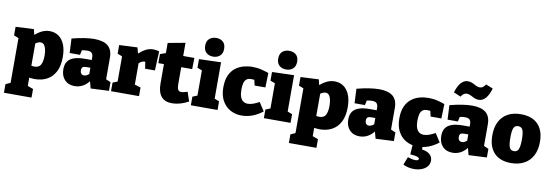

<svg xmlns="http://www.w3.org/2000/svg" viewBox="-72 -1371 6306 2196"><g transform="rotate(10 3081.5 -273.0)"><path d="M14 230V130L93 95L69 126V-430L90 -406L14 -436V-536L225 -546L246 -458L225 -470Q272 -511 315.5 -533Q359 -555 409 -555Q468 -555 512 -524.5Q556 -494 581 -434.5Q606 -375 606 -288Q606 -186 571.5 -119Q537 -52 475.5 -18.5Q414 15 333 15Q312 15 290.5 12.5Q269 10 246 6L269 -15V126L251 99L334 130V230ZM305 -125Q359 -125 378.5 -164Q398 -203 398 -267Q398 -310 390.5 -342Q383 -374 368 -392Q353 -410 328 -410Q310 -410 290 -400Q270 -390 246 -370L269 -419V-97L246 -133Q280 -125 305 -125Z M1138 -97 1112 -136 1193 -100V0L982 10L957 -84L969 -81Q935 -34 891.5 -9.5Q848 15 795 15Q722 15 679 -31Q636 -77 636 -154Q636 -209 660 -244Q684 -279 733.5 -296Q783 -313 860 -313H948L938 -303V-339Q938 -377 922 -393.5Q906 -410 870 -410Q855 -410 836 -408Q817 -406 796 -401L811 -419L795 -348H675L667 -515Q745 -535 809.5 -545Q874 -555 926 -555Q1033 -555 1085.5 -511Q1138 -467 1138 -376ZM836 -178Q836 -150 848.5 -137Q861 -124 880 -124Q896 -124 913 -132.5Q930 -141 944 -157L938 -135V-234L949 -223H893Q862 -223 849 -213Q836 -203 836 -178Z M1217 0V-100L1289 -128L1272 -100V-437L1292 -406L1217 -436V-536L1428 -546L1452 -454L1427 -459Q1474 -506 1518 -530.5Q1562 -555 1611 -555Q1643 -555 1680 -545L1670 -321H1556L1539 -433L1556 -396Q1552 -398 1547 -399Q1542 -400 1537 -400Q1515 -400 1492 -385.5Q1469 -371 1457 -351L1472 -402V-100L1451 -128L1542 -100V0Z M1926 15Q1842 15 1800.5 -35.5Q1759 -86 1759 -184V-434L1783 -410H1694V-515L1786 -548L1759 -515V-656L1960 -693V-515L1941 -540H2090L2087 -410H1941L1960 -434V-211Q1960 -168 1971.5 -149Q1983 -130 2010 -130Q2024 -130 2041.5 -134.5Q2059 -139 2081 -146L2117 -39Q2019 15 1926 15Z M2399 -112 2387 -127 2454 -100V0H2144V-100L2211 -127L2199 -112V-421L2209 -411L2144 -436V-536L2399 -544ZM2297 -592Q2248 -592 2217.5 -620Q2187 -648 2187 -700Q2187 -755 2218.5 -782Q2250 -809 2298 -809Q2345 -809 2376 -782.5Q2407 -756 2407 -701Q2407 -647 2375.5 -619.5Q2344 -592 2297 -592Z M2735 15Q2661 15 2601.5 -18Q2542 -51 2508 -114Q2474 -177 2474 -267Q2474 -352 2499.5 -407.5Q2525 -463 2567.5 -495.5Q2610 -528 2661 -541.5Q2712 -555 2764 -555Q2821 -555 2873 -541.5Q2925 -528 2953 -517L2948 -349H2823L2807 -419L2821 -411Q2815 -412 2800.5 -413.5Q2786 -415 2770 -415Q2736 -415 2716.5 -398Q2697 -381 2689.5 -350Q2682 -319 2682 -278Q2682 -228 2693.5 -195Q2705 -162 2727.5 -146Q2750 -130 2781 -130Q2808 -130 2841 -141Q2874 -152 2913 -174L2977 -75Q2918 -29 2857.5 -7Q2797 15 2735 15Z M3247 -112 3235 -127 3302 -100V0H2992V-100L3059 -127L3047 -112V-421L3057 -411L2992 -436V-536L3247 -544ZM3145 -592Q3096 -592 3065.5 -620Q3035 -648 3035 -700Q3035 -755 3066.5 -782Q3098 -809 3146 -809Q3193 -809 3224 -782.5Q3255 -756 3255 -701Q3255 -647 3223.5 -619.5Q3192 -592 3145 -592Z M3323 230V130L3402 95L3378 126V-430L3399 -406L3323 -436V-536L3534 -546L3555 -458L3534 -470Q3581 -511 3624.5 -533Q3668 -555 3718 -555Q3777 -555 3821 -524.5Q3865 -494 3890 -434.5Q3915 -375 3915 -288Q3915 -186 3880.5 -119Q3846 -52 3784.5 -18.5Q3723 15 3642 15Q3621 15 3599.5 12.5Q3578 10 3555 6L3578 -15V126L3560 99L3643 130V230ZM3614 -125Q3668 -125 3687.5 -164Q3707 -203 3707 -267Q3707 -310 3699.5 -342Q3692 -374 3677 -392Q3662 -410 3637 -410Q3619 -410 3599 -400Q3579 -390 3555 -370L3578 -419V-97L3555 -133Q3589 -125 3614 -125Z M4447 -97 4421 -136 4502 -100V0L4291 10L4266 -84L4278 -81Q4244 -34 4200.5 -9.5Q4157 15 4104 15Q4031 15 3988 -31Q3945 -77 3945 -154Q3945 -209 3969 -244Q3993 -279 4042.5 -296Q4092 -313 4169 -313H4257L4247 -303V-339Q4247 -377 4231 -393.5Q4215 -410 4179 -410Q4164 -410 4145 -408Q4126 -406 4105 -401L4120 -419L4104 -348H3984L3976 -515Q4054 -535 4118.5 -545Q4183 -555 4235 -555Q4342 -555 4394.5 -511Q4447 -467 4447 -376ZM4145 -178Q4145 -150 4157.5 -137Q4170 -124 4189 -124Q4205 -124 4222 -132.5Q4239 -141 4253 -157L4247 -135V-234L4258 -223H4202Q4171 -223 4158 -213Q4145 -203 4145 -178Z M4779 15Q4705 15 4645.5 -18Q4586 -51 4552 -114Q4518 -177 4518 -267Q4518 -352 4543.5 -407.5Q4569 -463 4611.5 -495.5Q4654 -528 4705 -541.5Q4756 -555 4808 -555Q4865 -555 4917 -541.5Q4969 -528 4997 -517L4992 -349H4867L4851 -419L4865 -411Q4859 -412 4844.5 -413.5Q4830 -415 4814 -415Q4780 -415 4760.5 -398Q4741 -381 4733.5 -350Q4726 -319 4726 -278Q4726 -228 4737.5 -195Q4749 -162 4771.5 -146Q4794 -130 4825 -130Q4852 -130 4885 -141Q4918 -152 4957 -174L5021 -75Q4962 -29 4901.5 -7Q4841 15 4779 15ZM4783 275Q4751 275 4718 268Q4685 261 4656 246L4692 154Q4713 161 4738 166.5Q4763 172 4782 172Q4799 172 4809 167Q4819 162 4819 151Q4819 140 4803 133Q4787 126 4763 122Q4739 118 4713 117L4721 0H4836V39Q4894 46 4926.5 74.5Q4959 103 4959 146Q4959 189 4934 217.5Q4909 246 4869 260.5Q4829 275 4783 275Z M5527 -97 5501 -136 5582 -100V0L5371 10L5346 -84L5358 -81Q5324 -34 5280.5 -9.5Q5237 15 5184 15Q5111 15 5068 -31Q5025 -77 5025 -154Q5025 -209 5049 -244Q5073 -279 5122.5 -296Q5172 -313 5249 -313H5337L5327 -303V-339Q5327 -377 5311 -393.5Q5295 -410 5259 -410Q5244 -410 5225 -408Q5206 -406 5185 -401L5200 -419L5184 -348H5064L5056 -515Q5134 -535 5198.5 -545Q5263 -555 5315 -555Q5422 -555 5474.5 -511Q5527 -467 5527 -376ZM5225 -178Q5225 -150 5237.5 -137Q5250 -124 5269 -124Q5285 -124 5302 -132.5Q5319 -141 5333 -157L5327 -135V-234L5338 -223H5282Q5251 -223 5238 -213Q5225 -203 5225 -178ZM5374 -633Q5345 -633 5321 -644.5Q5297 -656 5275 -667.5Q5253 -679 5230 -679Q5211 -679 5195 -667.5Q5179 -656 5164 -633L5082 -668Q5104 -743 5138.5 -782Q5173 -821 5218 -821Q5248 -821 5272 -809.5Q5296 -798 5318 -786.5Q5340 -775 5363 -775Q5383 -775 5398.5 -787Q5414 -799 5429 -821L5511 -788Q5489 -712 5454.5 -672.5Q5420 -633 5374 -633Z M5882 -555Q6010 -555 6079.5 -484Q6149 -413 6149 -280Q6149 -187 6114.5 -121Q6080 -55 6016 -20Q5952 15 5863 15Q5735 15 5667 -57Q5599 -129 5599 -261Q5599 -354 5632.5 -419.5Q5666 -485 5729 -520Q5792 -555 5882 -555ZM5873 -415Q5836 -415 5821.5 -383Q5807 -351 5807 -270Q5807 -189 5821.5 -157Q5836 -125 5873 -125Q5899 -125 5913.5 -139.5Q5928 -154 5934.5 -186.5Q5941 -219 5941 -272Q5941 -352 5926 -383.5Q5911 -415 5873 -415Z"/></g></svg>

Font: Bitter Thin Black
Style: Regular
Weight: 900
Version: Version 3.020